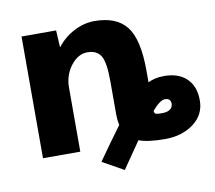

<svg xmlns="http://www.w3.org/2000/svg" viewBox="-73 -614 904 807"><g transform="rotate(-10 379.0 -210.5)"><path d="M66.4 0V-519.5H213.9L217.8 -448.2H219.7Q248 -485.4 291 -507.8Q334 -530.3 378.9 -530.3Q473.6 -530.3 516.1 -475.1Q558.6 -419.9 558.6 -287.1V-237.3Q587.9 -252 627 -252Q688.5 -252 723.1 -218.8Q757.8 -185.5 757.8 -125Q757.8 -64.5 708.5 -27.3Q659.2 9.8 585.9 9.8Q512.7 9.8 474.6 -4.9Q446.3 35.2 396.5 108.4L305.7 57.6Q360.4 -20.5 406.2 -82Q401.4 -103.5 401.4 -125V-269.5Q401.4 -350.6 384.3 -378.4Q367.2 -406.2 327.1 -406.2Q287.1 -406.2 256.3 -366.2Q225.6 -326.2 225.6 -273.4V0ZM558.6 -115.2Q559.6 -104.5 565.4 -102.1Q571.3 -99.6 593.3 -99.6Q615.2 -99.6 627 -108.4Q638.7 -117.2 638.7 -131.8Q638.7 -155.3 614.3 -155.3Q592.8 -155.3 558.6 -115.2Z"/></g></svg>

Font: GenEi M Gothic v2 Heavy
Style: Regular
Weight: 800
Version: Version 2.0